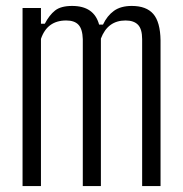

<svg xmlns="http://www.w3.org/2000/svg" viewBox="-20 -627 618 647"><path d="M56 0V-600H118V-547H131Q146 -576 165.5 -591.5Q185 -607 223 -607Q297 -607 314 -544H327Q341 -574 364 -590.5Q387 -607 424 -607Q473 -607 496.5 -580Q520 -553 521 -491V0H459V-495Q459 -529 445 -543.5Q431 -558 403 -558Q343 -558 320 -497V0H259V-495Q258 -529 244.5 -543.5Q231 -558 203 -558Q139 -558 118 -496V0Z"/></svg>

Font: Big Shoulders Text Light
Style: Regular
Weight: 300
Designer: Patric King
Foundry: XO Type Co
Version: Version 1.000; ttfautohint (v1.8.2)